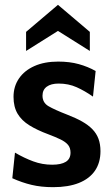

<svg xmlns="http://www.w3.org/2000/svg" viewBox="-20 -765 463 795"><path d="M200 10Q150.5 10 110.8 0.5Q71 -9 31 -27L42 -133Q80.5 -110.5 117.8 -96.8Q155 -83 196 -83Q233 -83 252.5 -95Q272 -107 272 -133Q272 -152.5 261.8 -165Q251.5 -177.5 231 -187.5Q210.5 -197.5 180 -209Q134 -226 101.8 -246Q69.5 -266 52.8 -294.2Q36 -322.5 36 -364Q36 -407 58.5 -440Q81 -473 122.5 -491.5Q164 -510 221 -510Q268.5 -510 306.2 -499.5Q344 -489 376 -471L365 -365Q331.5 -388.5 297.5 -403.8Q263.5 -419 223 -419Q191 -419 173.5 -406Q156 -393 156 -369Q156 -340 180.5 -325.5Q205 -311 259 -290Q294 -276.5 319.8 -262Q345.5 -247.5 362.5 -230Q379.5 -212.5 387.8 -190.2Q396 -168 396 -139Q396 -91.5 373.2 -58.2Q350.5 -25 306.8 -7.5Q263 10 200 10ZM88 -554V-633L220 -745L352 -633V-554L220 -637Z"/></svg>

Font: Cabin Resolve
Style: Bold-Resolve
Weight: 700
Designer: Pablo Impallari
Foundry: Pablo Impallari. http://www.impallari.com Igino Marini. http://www.ikern.com
Version: Version 3.001